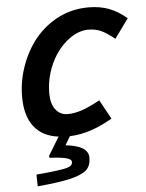

<svg xmlns="http://www.w3.org/2000/svg" viewBox="-61 -719 788 1038"><g transform="rotate(-5 332.5 -200.0)"><path d="M393 140Q393 186 366 208.5Q339 231 276 246Q243 253 200 259Q157 265 101 270L100 206Q134 203 160.5 200.5Q187 198 207 195Q257 189 277 181Q297 173 297 155Q297 140 269 132.5Q241 125 179 122L176 112L237 12Q149 1 104 -58Q59 -117 59 -219Q59 -303 87.5 -384Q116 -465 167 -529Q223 -597 297.5 -633.5Q372 -670 458 -670Q520 -670 569 -651.5Q618 -633 665 -593L589 -488Q544 -524 514.5 -537Q485 -550 447 -550Q400 -550 352.5 -519Q305 -488 269 -434Q239 -388 223 -334.5Q207 -281 207 -225Q207 -169 231.5 -137Q256 -105 297 -105Q333 -105 373.5 -118.5Q414 -132 473 -164L530 -60Q470 -25 412.5 -6Q355 13 298 15L270 62Q333 69 363 88Q393 107 393 140Z"/></g></svg>

Font: Intel One Mono
Style: Bold Italic
Weight: 700
Italic angle: -16°
Monospace: yes
Designer: Fred Shallcrass
Foundry: Frere-Jones Type LLC
Version: Version 1.400;hotconv 1.1.0;makeotfexe 2.6.0;FJTRelease1.4